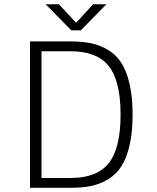

<svg xmlns="http://www.w3.org/2000/svg" viewBox="-20 -898 750 918"><path d="M488.5 -877.5 366.5 -753H321L198.5 -877.5H262L344 -789L425 -877.5ZM123.5 0V-700H317Q374 -700 417.5 -690.8Q461 -681.5 499.2 -657.8Q537.5 -634 561.8 -595Q586 -556 600 -494.5Q614 -433 614 -350Q614 -267 600 -205.5Q586 -144 561.8 -105Q537.5 -66 499.2 -42.2Q461 -18.5 417.5 -9.2Q374 0 317 0ZM178.5 -47H317Q443.5 -47 500 -118Q556.5 -189 556.5 -350Q556.5 -511 500 -582Q443.5 -653 317 -653H178.5Z"/></svg>

Font: League Mono UltraLight
Style: Regular
Weight: 200
Width: 6
Designer: Tyler Finck
Foundry: The League of Moveable Type / Tyler Finck
Version: Version 2.210